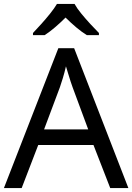

<svg xmlns="http://www.w3.org/2000/svg" viewBox="-20 -964 679 984"><path d="M545 0 459 -221H176L91 0H0L279 -717H360L638 0ZM352 -517Q349 -525 342 -546Q335 -567 328.5 -589.5Q322 -612 318 -624Q311 -593 302 -563.5Q293 -534 287 -517L206 -301H432ZM362 -944Q374 -922 396.5 -894.5Q419 -867 443.5 -840.5Q468 -814 487 -795V-784H425Q399 -800 371 -823.5Q343 -847 316 -874Q289 -847 262 -824Q235 -801 209 -784H149V-795Q168 -815 191.5 -841Q215 -867 237 -894.5Q259 -922 272 -944Z"/></svg>

Font: Noto Sans Samaritan
Style: Regular
Weight: 400
Designer: Monotype Design Team
Foundry: Monotype Imaging Inc.
Version: Version 2.001; ttfautohint (v1.8.4.7-5d5b)